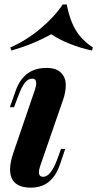

<svg xmlns="http://www.w3.org/2000/svg" viewBox="-20 -840 443 874"><path d="M145 -461.4Q145 -481.9 127 -481.9Q108.9 -482.4 93.8 -463.9Q78.6 -445.3 63 -402.8L43.9 -352.1H24.9L51.8 -428.2Q88.9 -530.8 190.9 -530.8Q237.3 -530.8 258.3 -508.3Q279.3 -486.3 279.3 -454.1Q279.3 -421.9 269 -391.1L163.1 -85Q157.2 -67.4 157.2 -56.2Q157.2 -35.2 176.8 -35.2Q210.9 -35.2 240.2 -113.8L257.8 -162.1H276.9L252 -88.9Q215.8 14.2 121.1 14.2Q26.4 14.2 25.9 -67.9Q25.9 -101.6 41 -145L139.2 -432.1Q145 -450.7 145 -461.4ZM398.9 -609.9Q290 -633.8 212.9 -684.1Q129.4 -637.7 31.7 -609.9L26.9 -624Q98.6 -655.3 162.1 -708Q225.6 -760.7 265.6 -819.8H283.7Q297.4 -749 324.7 -703.1Q352.1 -657.2 402.8 -624Z"/></svg>

Font: PlayfairDisplay-BoldItalic
Style: Bold Italic
Weight: 700
Italic angle: -14.9847°
Designer: Claus Eggers Sørensen
Foundry: Claus Eggers Sørensen
Version: Version 1.002;PS 001.002;hotconv 1.0.70;makeotf.lib2.5.58329